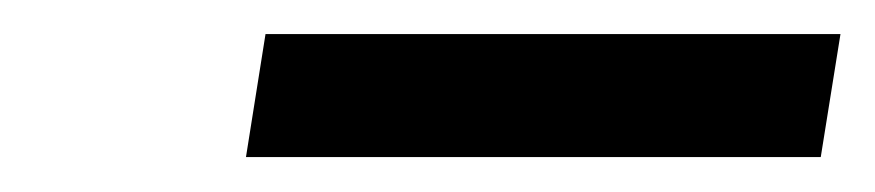

<svg xmlns="http://www.w3.org/2000/svg" viewBox="-20 -747 506 111"><path d="M465.9 -727.3H133.5L122.2 -656.2H454.5Z"/></svg>

Font: Margiela Sans
Style: Italic
Weight: 400
Italic angle: -9.39999°
Designer: Stefan Endress, Andreas Faust
Version: Version 1.100;FEAKit 1.0